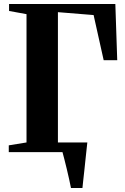

<svg xmlns="http://www.w3.org/2000/svg" viewBox="-20 -763 628 963"><path d="M198 -48.5H389V-26H198ZM336 180Q332.5 161.5 326.8 136Q321 110.5 314.8 84Q308.5 57.5 302.5 34.5Q296.5 11.5 293 -1.5L266 -48.5H418Q416 -30.5 413.5 -7Q411 16.5 408.2 42.5Q405.5 68.5 402.8 94Q400 119.5 397.5 141.8Q395 164 393.5 180ZM24 0V-34L113 -48.5V-692L25.5 -708V-743H558.5L568 -461H500L449.5 -687.5L270.5 -702V-48.5L401 -34V0Z"/></svg>

Font: Merriweather 96pt
Style: Bold
Weight: 700
Version: Version 2.100